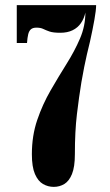

<svg xmlns="http://www.w3.org/2000/svg" viewBox="-20 -720 428 750"><path d="M190 10Q167.5 10 148 -1.2Q128.5 -12.5 116.5 -40.2Q104.5 -68 104.5 -117.5Q104.5 -190 125.5 -251.5Q146.5 -313 177.8 -367Q209 -421 240.2 -470.8Q271.5 -520.5 292.5 -569.5Q313.5 -618.5 313.5 -671Q308.5 -647.5 296 -629.5Q283.5 -611.5 263.5 -601.8Q243.5 -592 215.5 -592Q187.5 -592 173.2 -597Q159 -602 148.8 -607Q138.5 -612 122.5 -612Q108.5 -612 101 -605.8Q93.5 -599.5 90.2 -586.2Q87 -573 85.5 -552H45.5V-700H355.5Q355.5 -690.5 353.8 -676Q352 -661.5 348.8 -643.2Q345.5 -625 341.2 -603.2Q337 -581.5 331.5 -557.5Q326 -533.5 319.5 -507.5Q314.5 -485.5 309 -458.5Q303.5 -431.5 298 -399Q288.5 -341.5 280.5 -274.2Q272.5 -207 272.5 -117.5Q272.5 -68 261.2 -40.2Q250 -12.5 231.2 -1.2Q212.5 10 190 10Z"/></svg>

Font: Imbue Thin 10pt Black
Style: Regular
Weight: 900
Version: Version 1.102